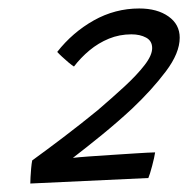

<svg xmlns="http://www.w3.org/2000/svg" viewBox="-20 -678 444 453"><path d="M346 -318.5Q345.5 -314 343.5 -305.2Q341.5 -296.5 339 -286.8Q336.5 -277 334 -269.2Q331.5 -261.5 330 -258L51.5 -245Q51.5 -250 52 -259.8Q52.5 -269.5 53.5 -280.8Q54.5 -292 56 -299.5Q90.5 -324.5 130 -354.5Q169.5 -384.5 210 -417.5Q244.5 -447 274 -474.2Q303.5 -501.5 321.2 -524.5Q339 -547.5 339 -564.5Q339 -581.5 324.8 -589.2Q310.5 -597 290 -597Q262 -597 237 -586.8Q212 -576.5 191.2 -559.2Q170.5 -542 154.5 -521Q149 -524.5 141.5 -530.8Q134 -537 126.8 -543.8Q119.5 -550.5 115 -555.5Q151 -601.5 201.2 -629.8Q251.5 -658 308.5 -658Q351 -658 377.5 -639.2Q404 -620.5 404 -589Q404 -553 371.5 -509.8Q339 -466.5 291.5 -421.5Q257.5 -390 221 -360.2Q184.5 -330.5 152 -305.5Q164 -307 188.8 -308.8Q213.5 -310.5 243.5 -312.5Q273.5 -314.5 301 -316.2Q328.5 -318 346 -318.5Z"/></svg>

Font: Grandstander Thin Light
Style: Italic
Weight: 300
Italic angle: -15°
Version: Version 1.200